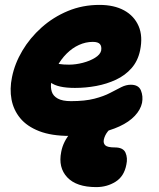

<svg xmlns="http://www.w3.org/2000/svg" viewBox="-20 -545 651 784"><path d="M265 10Q190 10 140 -9.5Q90 -29 62.5 -62.5Q35 -96 27 -139Q19 -182 29 -230Q40 -285 71 -337.5Q102 -390 149.5 -432.5Q197 -475 257 -500Q317 -525 386 -525Q446 -525 487 -502.5Q528 -480 546 -438.5Q564 -397 552 -339Q543 -296 517 -266.5Q491 -237 453.5 -219.5Q416 -202 373 -194Q330 -186 286 -186Q216 -186 187 -208Q158 -230 163 -256Q166 -271 174.5 -278.5Q183 -286 199 -286Q209 -286 223.5 -283.5Q238 -281 262 -281Q289 -281 318 -288.5Q347 -296 368 -309Q389 -322 393 -338Q396 -356 388 -365Q380 -374 359 -374Q330 -374 302.5 -361.5Q275 -349 252 -326Q229 -303 212.5 -272.5Q196 -242 189 -207Q186 -188 191.5 -170.5Q197 -153 216 -142.5Q235 -132 270 -132Q327 -132 365.5 -142Q404 -152 429.5 -165.5Q455 -179 475 -189Q495 -199 514 -199Q546 -199 555.5 -175.5Q565 -152 560 -125Q554 -97 530.5 -72Q507 -47 468 -29Q429 -11 377.5 -0.5Q326 10 265 10ZM373 219Q292 219 254.5 179Q217 139 230 75Q238 32 270 -4.5Q302 -41 348.5 -63Q395 -85 448 -85Q461 -85 471 -80Q481 -75 478 -62Q477 -56 472.5 -51Q468 -46 455 -38Q432 -23 420 -8Q408 7 404 25Q401 40 410 48.5Q419 57 449 57Q483 57 492.5 78.5Q502 100 496 127Q487 175 452 197Q417 219 373 219Z"/></svg>

Font: Shantell Sans ExtraBold
Style: Italic
Weight: 800
Italic angle: -11°
Designer: Stephen Nixon, Anya Danilova, Shantell Martin
Foundry: Arrow Type
Version: Version 1.011;[c5ecc13dd]